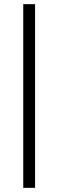

<svg xmlns="http://www.w3.org/2000/svg" viewBox="-20 -725 281 925"><path d="M92 180V-705H149V180Z"/></svg>

Font: Nunito Sans 10pt Condensed Light
Style: Regular
Weight: 300
Width: 3
Designer: Vernon Adams
Foundry: Vernon Adams
Version: Version 3.101;gftools[0.9.27]